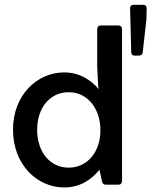

<svg xmlns="http://www.w3.org/2000/svg" viewBox="-20 -784 643 815"><path d="M532.2 -748 537.1 -563.5C537.1 -552.7 543 -547.9 552.7 -547.9H569.3C579.1 -547.9 585 -552.7 585.9 -562.5L601.6 -702.1L602.5 -748C602.5 -758.8 596.7 -763.7 586.9 -763.7H547.9C538.1 -763.7 532.2 -758.8 532.2 -748ZM392.6 -501 396.5 -422.9C396.5 -415 398.4 -411.1 399.4 -405.3C363.3 -447.3 315.4 -476.6 252 -476.6C138.7 -476.6 35.2 -381.8 35.2 -233.4C35.2 -84 138.7 11.7 252 11.7C318.4 11.7 366.2 -19.5 402.3 -63.5L413.1 -13.7C415 -3.9 420.9 0 429.7 0H482.4C492.2 0 498 -5.9 498 -15.6V-660.2C498 -669.9 492.2 -675.8 482.4 -675.8H408.2C398.4 -675.8 392.6 -669.9 392.6 -660.2ZM271.5 -72.3C192.4 -72.3 137.7 -138.7 137.7 -233.4C137.7 -327.1 192.4 -392.6 271.5 -392.6C349.6 -392.6 406.2 -326.2 406.2 -230.5C406.2 -137.7 349.6 -72.3 271.5 -72.3Z"/></svg>

Font: Ed Sans Neue Medium
Style: Regular
Weight: 500
Designer: Stephen Hutchings
Version: Version 1.004;PS 001.004;hotconv 1.0.88;makeotf.lib2.5.64775